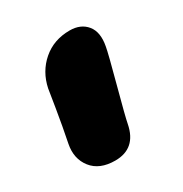

<svg xmlns="http://www.w3.org/2000/svg" viewBox="-103 -464 519 545"><g transform="rotate(-30 157.0 -191.5)"><path d="M124 1Q72.8 1 48.1 -30.5Q23.4 -62 32.2 -106.9Q42.5 -157.7 51.3 -211.7Q60.1 -265.6 61 -272Q71.3 -321.3 107.4 -352.5Q143.6 -383.8 195.8 -383.8Q231.9 -383.8 251.2 -360.1Q270.5 -336.4 262.2 -293Q258.8 -272.9 234.4 -182.4Q210 -91.8 206.1 -70.8Q191.9 1 124 1Z"/></g></svg>

Font: Shantell Sans Irregular Bouncy
Style: Italic
Weight: 800
Italic angle: -11.31°
Designer: Stephen Nixon, Anya Danilova, Shantell Martin
Foundry: Arrow Type
Version: Version 1.006;[9816181b4]